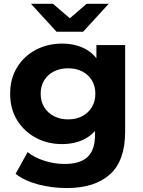

<svg xmlns="http://www.w3.org/2000/svg" viewBox="-20 -771 740 993"><path d="M325 201.6Q248.8 201.6 178.4 183.1Q108 164.6 60.6 128.2L122.8 15.8Q157.2 43.8 209.4 60.4Q261.6 77 313.4 77Q396.1 77 433.7 40Q471.2 2.9 471.2 -70.2V-150.5L481.2 -286.2L478.6 -422.4V-537.9H627.2V-89.7Q627.2 59.7 548.9 130.6Q470.5 201.6 325 201.6ZM300.9 -25.8Q226.5 -25.8 165.6 -58.3Q104.7 -90.8 68.6 -149.2Q32.5 -207.6 32.5 -286.2Q32.5 -364.7 68.6 -423.1Q104.7 -481.5 165.6 -513.5Q226.5 -545.5 300.9 -545.5Q369.5 -545.5 421 -518.1Q472.5 -490.7 501.8 -433.1Q531 -375.6 531 -286.2Q531 -196.8 501.8 -139.2Q472.5 -81.6 421 -53.7Q369.5 -25.8 300.9 -25.8ZM331.9 -153.5Q373.4 -153.5 405.3 -170.2Q437.1 -187 455.2 -216.9Q473.2 -246.9 473.2 -286.2Q473.2 -325.8 455.2 -355.6Q437.1 -385.3 405.3 -401.6Q373.4 -417.8 331.9 -417.8Q291.5 -417.8 259.1 -401.6Q226.7 -385.3 208.5 -355.6Q190.3 -325.8 190.3 -286.2Q190.3 -246.9 208.5 -216.9Q226.7 -187 259.1 -170.2Q291.5 -153.5 331.9 -153.5ZM272.3 -607 140.1 -751.3H254.1L392.5 -632.2H289.8L428.1 -751.3H542.2L410 -607Z"/></svg>

Font: Montserrat Alternates Thin
Style: Regular
Weight: 100
Designer: Julieta Ulanovsky
Foundry: Julieta Ulanovsky
Version: Version 9.000